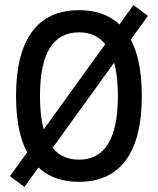

<svg xmlns="http://www.w3.org/2000/svg" viewBox="-20 -702 620 754"><path d="M290 12Q168 12 105.5 -73.5Q43 -159 43 -325Q43 -492 105.5 -577Q168 -662 290 -662Q412 -662 474.5 -577Q537 -492 537 -325Q537 -159 474.5 -73.5Q412 12 290 12ZM290 -75Q443 -75 443 -325Q443 -575 290 -575Q137 -575 137 -325Q137 -75 290 -75ZM76 32 19 -10 504 -682 561 -640Z"/></svg>

Font: Sometype Mono Medium
Style: Regular
Weight: 500
Monospace: yes
Designer: Ryoichi Tsunekawa
Foundry: Dharma Type
Version: Version 1.000; ttfautohint (v1.8.3)